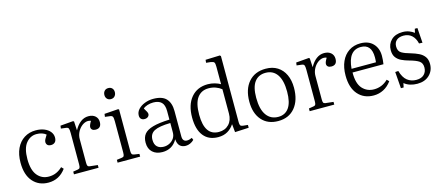

<svg xmlns="http://www.w3.org/2000/svg" viewBox="-53 -1330 4375 1908"><g transform="rotate(-15 2135.0 -376.0)"><path d="M266 14Q167 14 107 -54.5Q47 -123 47 -248Q47 -334 76 -395Q105 -456 156.5 -488.5Q208 -521 275 -521Q324 -521 362 -505.5Q400 -490 421.5 -463Q443 -436 443 -403Q443 -371 427.5 -355.5Q412 -340 387 -340Q362 -340 350 -352Q338 -364 338 -383Q338 -396 346 -411.5Q354 -427 370 -452Q333 -483 273 -483Q209 -483 165.5 -430Q122 -377 122 -265Q122 -153 167 -98Q212 -43 285 -43Q329 -43 364 -59.5Q399 -76 425 -102L446 -80Q377 14 266 14Z M530 0V-28L579 -36Q594 -38 599.5 -47.5Q605 -57 605 -82V-405Q605 -441 599 -453Q593 -465 571 -467L522 -473L526 -502L658 -513L667 -507L672 -416H673Q700 -466 736.5 -493.5Q773 -521 817 -521Q861 -521 887 -498Q913 -475 913 -437Q913 -373 855 -373Q832 -373 819.5 -383.5Q807 -394 807 -411Q807 -431 831 -470Q804 -481 777 -472.5Q750 -464 727 -442Q704 -420 690 -389Q676 -358 676 -323V-80Q676 -58 681 -48.5Q686 -39 702 -37L783 -28V0Z M1079 -627Q1055 -627 1040.5 -642.5Q1026 -658 1026 -682Q1026 -707 1040.5 -723.5Q1055 -740 1080 -740Q1105 -740 1119.5 -725Q1134 -710 1134 -685Q1134 -661 1119.5 -644Q1105 -627 1079 -627ZM979 0V-29L1031 -36Q1048 -38 1053.5 -47.5Q1059 -57 1059 -85V-404Q1059 -440 1052.5 -452Q1046 -464 1024 -466L975 -472L979 -502L1120 -512L1130 -507V-81Q1130 -59 1135 -49Q1140 -39 1157 -36L1211 -28V0Z M1439 14Q1375 14 1337 -21Q1299 -56 1299 -119Q1299 -173 1325.5 -206.5Q1352 -240 1415 -258Q1478 -276 1587 -280V-368Q1587 -431 1558.5 -458.5Q1530 -486 1475 -486Q1443 -486 1414 -476.5Q1385 -467 1370 -452Q1387 -425 1393.5 -411.5Q1400 -398 1400 -389Q1400 -372 1386.5 -360.5Q1373 -349 1351 -349Q1329 -349 1316 -361.5Q1303 -374 1303 -397Q1303 -433 1329 -461Q1355 -489 1396.5 -505Q1438 -521 1483 -521Q1576 -521 1617 -476.5Q1658 -432 1658 -349V-88Q1658 -34 1704 -34Q1727 -34 1755 -47L1764 -24Q1746 -6 1723.5 4Q1701 14 1678 14Q1640 14 1617.5 -8Q1595 -30 1592 -76Q1565 -29 1526.5 -7.5Q1488 14 1439 14ZM1465 -34Q1497 -34 1525 -48.5Q1553 -63 1570 -88.5Q1587 -114 1587 -149V-245Q1471 -243 1421.5 -217Q1372 -191 1372 -129Q1372 -81 1397 -57.5Q1422 -34 1465 -34Z M2013 14Q1915 14 1862.5 -52Q1810 -118 1810 -241Q1810 -371 1873 -446Q1936 -521 2045 -521Q2082 -521 2116.5 -511Q2151 -501 2174 -487V-667Q2174 -701 2166.5 -711.5Q2159 -722 2131 -726L2085 -731L2088 -761L2236 -766L2245 -757V-77Q2245 -53 2251.5 -43.5Q2258 -34 2278 -32L2327 -27V2L2185 9L2177 -73H2175Q2149 -33 2108.5 -9.5Q2068 14 2013 14ZM2032 -34Q2096 -34 2135 -75Q2174 -116 2174 -185V-435Q2148 -456 2114.5 -468Q2081 -480 2042 -480Q1968 -480 1926.5 -424.5Q1885 -369 1885 -250Q1885 -34 2032 -34Z M2630 14Q2522 14 2461 -56Q2400 -126 2400 -246Q2400 -373 2464 -447Q2528 -521 2641 -521Q2711 -521 2761 -489.5Q2811 -458 2838 -400.5Q2865 -343 2865 -266Q2865 -137 2802.5 -61.5Q2740 14 2630 14ZM2641 -26Q2712 -26 2750.5 -81Q2789 -136 2789 -246Q2789 -362 2747.5 -422Q2706 -482 2629 -482Q2556 -482 2516 -429Q2476 -376 2476 -266Q2476 -147 2519.5 -86.5Q2563 -26 2641 -26Z M2955 0V-28L3004 -36Q3019 -38 3024.5 -47.5Q3030 -57 3030 -82V-405Q3030 -441 3024 -453Q3018 -465 2996 -467L2947 -473L2951 -502L3083 -513L3092 -507L3097 -416H3098Q3125 -466 3161.5 -493.5Q3198 -521 3242 -521Q3286 -521 3312 -498Q3338 -475 3338 -437Q3338 -373 3280 -373Q3257 -373 3244.5 -383.5Q3232 -394 3232 -411Q3232 -431 3256 -470Q3229 -481 3202 -472.5Q3175 -464 3152 -442Q3129 -420 3115 -389Q3101 -358 3101 -323V-80Q3101 -58 3106 -48.5Q3111 -39 3127 -37L3208 -28V0Z M3612 14Q3512 14 3451.5 -54.5Q3391 -123 3391 -249Q3391 -332 3418.5 -393Q3446 -454 3496.5 -487.5Q3547 -521 3615 -521Q3698 -521 3744.5 -472.5Q3791 -424 3791 -346Q3791 -305 3784 -261H3466Q3465 -147 3512 -95.5Q3559 -44 3631 -44Q3671 -44 3707 -58.5Q3743 -73 3775 -104L3796 -83Q3760 -34 3713 -10Q3666 14 3612 14ZM3466 -299H3717Q3720 -322 3720 -350Q3720 -485 3610 -485Q3481 -485 3466 -299Z M3890 14 3877 -156 3909 -158Q3929 -87 3968 -56.5Q4007 -26 4061 -26Q4114 -26 4141.5 -54Q4169 -82 4169 -126Q4169 -170 4139 -191Q4109 -212 4039 -231Q3998 -242 3964 -258.5Q3930 -275 3910 -303Q3890 -331 3890 -377Q3890 -439 3932 -480Q3974 -521 4049 -521Q4086 -521 4116 -509.5Q4146 -498 4167 -481L4176 -521H4203L4214 -367L4179 -369Q4166 -425 4132.5 -454.5Q4099 -484 4049 -484Q4003 -484 3977 -461.5Q3951 -439 3951 -398Q3951 -350 3984 -330.5Q4017 -311 4073 -296Q4118 -283 4154 -265.5Q4190 -248 4211 -219Q4232 -190 4232 -144Q4232 -76 4185.5 -31Q4139 14 4061 14Q4022 14 3988 3.5Q3954 -7 3927 -29L3918 14Z"/></g></svg>

Font: Literata 36pt Light
Style: Regular
Weight: 300
Designer: Latin by Veronika Burian and Jose Scaglione. Greek by Irene Vlachou. Cyrillic by Vera Evstafieva.
Foundry: TypeTogether
Version: Version 3.002